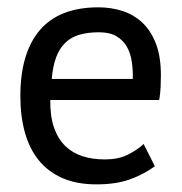

<svg xmlns="http://www.w3.org/2000/svg" viewBox="-20 -479 484 511"><path d="M34.2 0ZM392.1 -36.6Q362.3 -14.6 325.4 -1.5Q288.6 11.7 236.8 11.7Q184.6 11.7 146.5 -4.9Q108.4 -21.5 83.5 -52Q58.6 -82.5 46.4 -126Q34.2 -169.4 34.2 -223.1Q34.2 -337.9 85.9 -398.7Q137.7 -459.5 242.2 -459.5Q275.4 -459.5 305.4 -450Q335.4 -440.4 358.4 -419.2Q381.3 -397.9 394.8 -363.3Q408.2 -328.6 408.2 -278.8Q408.2 -265.6 407.5 -247.8Q406.7 -230 403.8 -212.9H113.8Q113.3 -169.4 123.8 -139.4Q134.3 -109.4 153.6 -90.6Q172.9 -71.8 199.7 -63.2Q226.6 -54.7 258.8 -54.7Q294.4 -54.7 319.3 -66.9Q344.2 -79.1 362.3 -95.7ZM333.5 -269Q334 -292.5 330.8 -314.7Q327.6 -336.9 317.9 -354.2Q308.1 -371.6 290.3 -382.3Q272.5 -393.1 243.2 -393.1Q213.4 -393.1 191.2 -386.5Q168.9 -379.9 153.6 -365Q138.2 -350.1 129.4 -326.4Q120.6 -302.7 117.7 -269Z"/></svg>

Font: PT Astra Sans
Style: Regular
Weight: 400
Designer: A.Korolkova, I. Chaeva
Foundry: ParaType Ltd
Version: Version 1.001; ttfautohint (v1.6)